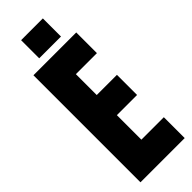

<svg xmlns="http://www.w3.org/2000/svg" viewBox="-339 -1070 1090 1090"><g transform="rotate(-45 206.0 -525.0)"><path d="M393.1 0H38.1V-859.4H381.8V-693.4H212.9V-525.9H375V-364.3H212.9V-167.5H393.1ZM304.2 -904.3H129.4V-1049.8H304.2Z"/></g></svg>

Font: Anton
Style: Regular
Weight: 400
Designer: Vernon Adams, Tural Alisoy
Foundry: Vernon Adams
Version: Version 2.300